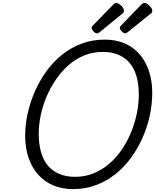

<svg xmlns="http://www.w3.org/2000/svg" viewBox="-20 -1289 1073 1328"><path d="M485 19Q410 19 349 -6.5Q288 -32 244.5 -80.5Q201 -129 177.5 -197.5Q154 -266 154 -351Q154 -424 170.5 -500.5Q187 -577 219 -651.5Q251 -726 297.5 -791.5Q344 -857 405.5 -907.5Q467 -958 542 -986.5Q617 -1015 705 -1015Q780 -1015 840.5 -989.5Q901 -964 943.5 -916Q986 -868 1009.5 -800Q1033 -732 1033 -648Q1033 -570 1016 -490.5Q999 -411 966 -336.5Q933 -262 886 -197.5Q839 -133 778 -84.5Q717 -36 643.5 -8.5Q570 19 485 19ZM500 -66Q568 -66 627 -90Q686 -114 735.5 -156.5Q785 -199 823 -255Q861 -311 887 -375Q913 -439 926.5 -505Q940 -571 940 -635Q940 -707 924 -762Q908 -817 876 -854.5Q844 -892 797.5 -911Q751 -930 690 -930Q623 -930 563.5 -906Q504 -882 455 -839Q406 -796 367.5 -740Q329 -684 302 -620.5Q275 -557 261.5 -491.5Q248 -426 248 -363Q248 -292 264 -236.5Q280 -181 311.5 -143.5Q343 -106 390 -86Q437 -66 500 -66ZM651 -1058Q640 -1058 627 -1071.5Q614 -1085 614 -1095Q614 -1099 615 -1103Q616 -1107 623 -1113L764 -1258Q769 -1263 773 -1266Q777 -1269 783 -1269Q793 -1269 806 -1260Q819 -1251 828 -1239Q837 -1227 837 -1217Q837 -1209 835 -1204Q833 -1199 822 -1191L671 -1068Q665 -1064 660 -1061Q655 -1058 651 -1058ZM847 -1058Q836 -1058 822.5 -1071.5Q809 -1085 809 -1095Q809 -1099 810 -1103Q811 -1107 818 -1113L958 -1258Q964 -1263 968.5 -1266Q973 -1269 979 -1269Q989 -1269 1001.5 -1260Q1014 -1251 1023.5 -1239Q1033 -1227 1033 -1217Q1033 -1209 1031 -1204Q1029 -1199 1018 -1191L865 -1068Q860 -1064 855.5 -1061Q851 -1058 847 -1058Z"/></svg>

Font: Playwrite MX
Style: Regular
Weight: 400
Designer: Veronika Burian, José Scaglione
Foundry: TypeTogether
Version: Version 1.002